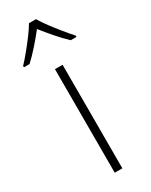

<svg xmlns="http://www.w3.org/2000/svg" viewBox="-226 -807 670 851"><g transform="rotate(-30 108.5 -382.0)"><path d="M128 0H89V-530H128ZM127 -764Q139 -743 159.5 -715.5Q180 -688 202.5 -660.5Q225 -633 243 -613V-606H214Q187 -631 159 -663.5Q131 -696 109 -724Q87 -696 58.5 -663.5Q30 -631 3 -606H-26V-613Q-7 -633 15.5 -660.5Q38 -688 58.5 -715.5Q79 -743 91 -764Z"/></g></svg>

Font: Noto Sans Gujarati UI ExtraLight
Style: Regular
Weight: 200
Designer: Jelle Bosma - Monotype Design Team, Universal Thirst
Foundry: Monotype Imaging Inc.
Version: Version 2.106; ttfautohint (v1.8.4.7-5d5b)